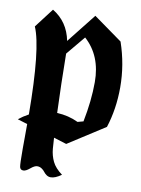

<svg xmlns="http://www.w3.org/2000/svg" viewBox="-88 -679 665 907"><g transform="rotate(10 244.5 -225.0)"><path d="M86.4 159.7Q71.8 159.7 68.8 146Q65.9 132.3 65.9 57.6Q65.9 43 66.2 3.7Q66.4 -35.6 66.4 -59.6L19 -74.2Q40 -91.3 66.4 -105.5Q64.5 -422.4 22 -520L92.8 -612.8Q166.5 -568.4 184.1 -479L294.9 -619.1L433.1 -520Q469.2 -415 469.2 -306.2Q469.2 -202.6 439.9 -111.8L264.2 1L202.6 -18.1Q204.6 16.6 206.1 34.2Q209 66.9 222.4 94.7Q235.8 122.6 270 147.9Q240.7 168.9 219.2 168.9Q208 168.9 199 162.6Q189.9 156.2 184.6 148.7Q179.2 141.1 169.7 134.8Q160.2 128.4 148.4 128.4Q135.7 128.4 117.2 144Q98.6 159.7 86.4 159.7ZM196.8 -135.7Q251.5 -133.3 298.8 -110.8L326.2 -118.2Q346.7 -220.7 346.7 -310.1Q346.7 -436.5 265.1 -509.8L189.9 -419.4V-414.1Q191.4 -275.9 196.8 -135.7Z"/></g></svg>

Font: KJV1611
Style: Regular
Weight: 400
Version: Version 3.6.1